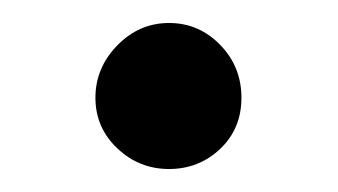

<svg xmlns="http://www.w3.org/2000/svg" viewBox="-20 -415 294 167"><path d="M127 -395Q153 -395 171.5 -376Q190 -357 190 -330Q190 -303 171.5 -285.5Q153 -268 127 -268Q101 -268 82 -286Q63 -304 63 -330Q63 -356 82 -375.5Q101 -395 127 -395Z"/></svg>

Font: Cardo
Style: Regular
Weight: 400
Designer: David J. Perry
Foundry: David J. Perry
Version: Version 1.0451